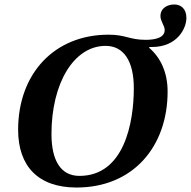

<svg xmlns="http://www.w3.org/2000/svg" viewBox="-20 -824 853 858"><path d="M322 14C575 14 729 -169 729 -415C729 -500 698 -566 647 -610V-614H659C772 -614 813 -697 813 -744C813 -786 787 -804 759 -804C730 -804 697 -789 697 -752C697 -729 716 -709 716 -690C716 -655 673 -646 631 -646C558 -646 543 -669 465 -669C222 -669 61 -494 61 -244C61 -81 151 14 322 14ZM335 -38C250 -38 210 -109 210 -225C210 -452 310 -619 452 -619C533 -619 578 -551 578 -430C578 -276 535 -38 335 -38Z"/></svg>

Font: STIX Two Text
Style: Bold Italic
Weight: 700
Italic angle: -12°
Designer: Ross Mills, John Hudson & Paul Hanslow, Tiro Typeworks Ltd; with prior portions MicroPress Inc. and Coen Hoffman, Elsevi
Foundry: Tiro Typeworks Ltd
Version: Version 2.13 b171